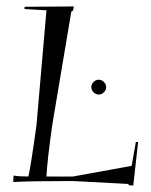

<svg xmlns="http://www.w3.org/2000/svg" viewBox="-20 -561 469 595"><path d="M270 -275Q263 -282 263 -291Q263 -300 270 -307Q277 -314 286 -314Q295 -314 302 -307Q309 -300 309 -291Q309 -282 302 -275Q295 -268 286 -268Q277 -268 270 -275ZM68 -14Q76 -49 93 -173L124 -529L56 -533V-540L209 -541L206 -528L201 -525L142 -174Q126 -61 124 -14H206L388 -47L401 -121H408L393 14L380 13L377 9L205 0Q76 0 21 3L22 -17Q37 -14 68 -14Z"/></svg>

Font: Kleymissky
Style: Regular
Weight: 500
Italic angle: -8°
Designer: gluk
Foundry: gluk
Version: Version 0.283